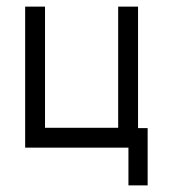

<svg xmlns="http://www.w3.org/2000/svg" viewBox="-20 -494 580 580"><path d="M56 -474H116V-108H337V-474H397V-107H426V66H368V-48H56Z"/></svg>

Font: ibm3270
Style: Regular
Weight: 400
Monospace: yes
Version: Version 2.0.3